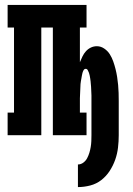

<svg xmlns="http://www.w3.org/2000/svg" viewBox="-20 -550 540 781"><path d="M297 211V119Q309 119 319 111.5Q329 104 334.5 93.5Q340 83 343.5 71.5Q347 60 349 48Q351 36 351.5 24Q352 12 352 0V-139Q352 -145 352 -150.5Q352 -156 352 -162Q352 -168 351.5 -173.5Q351 -179 351 -185Q351 -191 350.5 -196.5Q350 -202 349.5 -208Q349 -214 348.5 -219.5Q348 -225 347 -230.5Q346 -236 345 -242Q344 -248 342 -253.5Q340 -259 337 -264.5Q334 -270 329 -270Q323 -270 320 -264.5Q317 -259 315.5 -253.5Q314 -248 313 -242Q312 -236 311 -230.5Q310 -225 309 -219.5Q308 -214 307.5 -208Q307 -202 307 -196.5Q307 -191 306.5 -185Q306 -179 306 -173.5Q306 -168 305.5 -162Q305 -156 305 -150.5Q305 -145 305 -139V-92H332V0H195V-438H148V0H11V-92H37V-438H11V-530H332V-438H305V-297Q310 -309 315.5 -320.5Q321 -332 329.5 -341.5Q338 -351 349.5 -356.5Q361 -362 374 -362Q390 -362 404 -352.5Q418 -343 426.5 -329.5Q435 -316 440.5 -300.5Q446 -285 450 -269Q454 -253 456.5 -237Q459 -221 460.5 -204.5Q462 -188 462.5 -172Q463 -156 463 -139V0Q463 25 460 50.5Q457 76 448.5 100Q440 124 426 145.5Q412 167 392 182.5Q372 198 347 204.5Q322 211 297 211Z"/></svg>

Font: Iosevka Slab Heavy
Style: Regular
Weight: 900
Monospace: yes
Designer: Belleve Invis
Foundry: Belleve Invis
Version: Version 11.1.0; ttfautohint (v1.8.3)